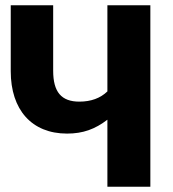

<svg xmlns="http://www.w3.org/2000/svg" viewBox="-20 -713 659 733"><path d="M390 -693V-364C363 -338 327 -325 283 -325C214 -325 183 -362 183 -443V-693H21V-441C21 -294 101 -203 236 -203C297 -203 343 -220 390 -256V0H554V-693Z"/></svg>

Font: Fira Sans
Style: Bold
Weight: 700
Designer: Carrois Corporate & Edenspiekermann AG
Foundry: Carrois Corporate GbR & Edenspiekermann AG
Version: Version 4.203